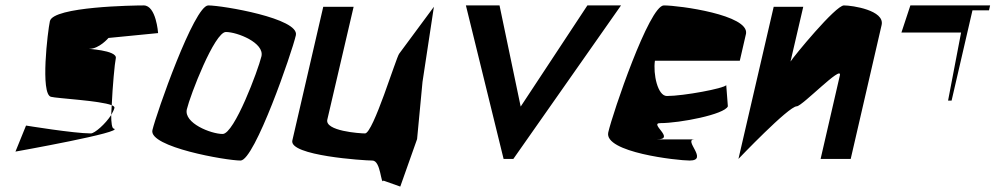

<svg xmlns="http://www.w3.org/2000/svg" viewBox="-20 -586 3671 708"><path d="M37 -27C37 -27 447 -100 399 -112C393 -113 390 -133 390 -162C369 -129 329 -94 315 -94C253 -94 76 -123 76 -123ZM164 -508C156 -472 128 -239 168 -229C191 -223 349 -215 392 -198C395 -266 403 -353 407 -371C414 -402 291 -406 310 -406C346 -406 380 -446 380 -446L563 -464C563 -464 556 -566 510 -566C476 -566 176 -562 164 -508ZM392 -198C392 -185 390 -173 390 -162C395 -171 400 -180 402 -188C403 -192 399 -195 392 -198Z M542 -106C528 -44 814 6 867 6C919 6 1057 -394 1071 -456C1085 -518 800 -566 748 -566C696 -566 556 -166 542 -106ZM669 -183C681 -234 771 -468 813 -468C855 -468 956 -428 944 -378C932 -328 844 -92 801 -92C758 -92 657 -132 669 -183Z M1058 -68C1045 -12 1323 6 1353 6C1385 6 1384 98 1394 80L1456 102L1518 -73L1538 -284L1580 -561L1452 -388C1441 -375 1356 -94 1326 -94C1306 -94 1177 -103 1187 -145L1284 -561H1172Z M1698 -566 1837 0H1873L2270 -566H2146L1900 -193L1822 -566Z M2223 -98C2206 -24 2479 6 2523 6C2595 6 2497 -72 2541 -72H2402C2474 -72 2371 -132 2415 -132C2487 -132 2652 -164 2664 -194L2658 -272C2650 -260 2501 -232 2439 -232C2405 -232 2388 -313 2395 -362H2708L2731 -462C2742 -531 2485 -566 2428 -566C2374 -566 2239 -168 2223 -98Z M2703 0C2703 0 2888 -194 2918 -194C2938 -194 3087 -350 3077 -308L3006 0H3117L3231 -494C3243 -548 3123 -566 3092 -566C3061 -566 2906 -377 2895 -359L2942 -561H2833Z M3304 -466H3524L3476 -215H3489L3566 -548H3627L3631 -566H3337Z"/></svg>

Font: Crazy Punk
Style: Obl
Weight: 400
Version: Version 1